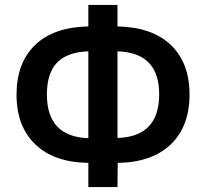

<svg xmlns="http://www.w3.org/2000/svg" viewBox="-20 -745 835 778"><path d="M338 13V-85Q199 -87 123 -160Q47 -233 47 -361Q47 -490 122 -562.5Q197 -635 338 -638V-725H456V-638Q597 -635 672.5 -562.5Q748 -490 748 -362Q748 -233 672 -160Q596 -87 457 -85L456 13ZM456 -186Q625 -191 625 -363Q625 -532 456 -537ZM338 -185V-537Q252 -534 211 -491Q170 -448 170 -362Q170 -191 338 -185Z"/></svg>

Font: Noto Sans SemiCondensed SemiBold
Style: Regular
Weight: 600
Width: 4
Designer: Monotype Design Team
Foundry: Monotype Imaging Inc.
Version: Version 2.013; ttfautohint (v1.8.4.7-5d5b)